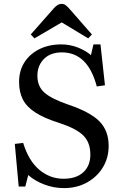

<svg xmlns="http://www.w3.org/2000/svg" viewBox="-20 -952 636 986"><path d="M309 14Q256 14 207.5 -4.5Q159 -23 125 -53L110 6H76L56 -213L99 -218Q127 -126 182 -80Q237 -34 306 -34Q372 -34 408 -67.5Q444 -101 444 -158Q444 -221 407 -257Q370 -293 283 -321Q207 -345 162 -374Q117 -403 97.5 -441Q78 -479 78 -531Q78 -589 105.5 -632Q133 -675 182 -699.5Q231 -724 295 -724Q338 -724 378.5 -708.5Q419 -693 447 -669L460 -724H496L519 -514L477 -508Q431 -683 298 -683Q239 -683 205.5 -649Q172 -615 172 -563Q172 -509 207.5 -477Q243 -445 330 -415Q443 -377 490.5 -329Q538 -281 538 -203Q538 -141 508 -92Q478 -43 426 -14.5Q374 14 309 14ZM157 -755 138 -775 257 -910Q266 -920 275.5 -926Q285 -932 297 -932Q308 -932 316.5 -926Q325 -920 339 -904L452 -775L433 -755L297 -837Z"/></svg>

Font: Literata 36pt
Style: Regular
Weight: 400
Designer: Latin by Veronika Burian and Jose Scaglione. Greek by Irene Vlachou. Cyrillic by Vera Evstafieva.
Foundry: TypeTogether
Version: Version 3.002